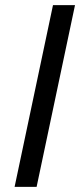

<svg xmlns="http://www.w3.org/2000/svg" viewBox="-20 -730 313 750"><path d="M37 0 187 -710H273L123 0Z"/></svg>

Font: Geist Regular
Style: Italic
Weight: 400
Italic angle: -12°
Designer: Basement.studio, Andrés Briganti, Mateo Zaragoza
Foundry: Basement.studio, Vercel, Andrés Briganti, Guido Ferreyra, Mateo Zaragoza
Version: Version 1.500; ttfautohint (v1.8.4.7-5d5b)